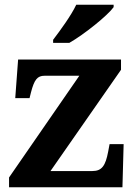

<svg xmlns="http://www.w3.org/2000/svg" viewBox="-20 -786 569 806"><path d="M203 -619V-606H271C334 -642 432 -721 457 -756V-766H300C279 -721 232 -657 203 -619ZM18 0H494L499 -181H440L434 -149C423 -91 408 -68 368 -68H192L488 -493V-536H56L44 -374H104L110 -398C124 -452 137 -468 167 -468H313L18 -41Z"/></svg>

Font: Noto Serif Test
Style: Bold
Weight: 700
Version: Version 1.000